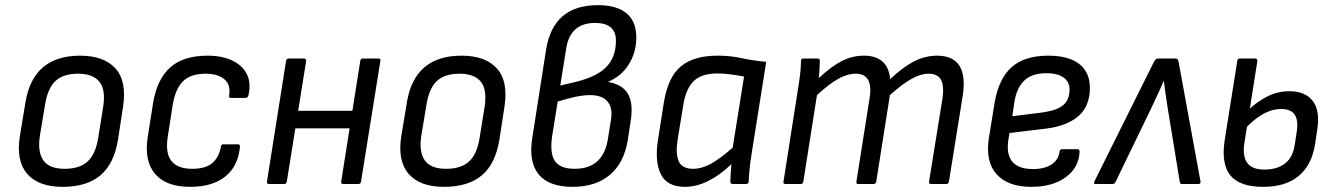

<svg xmlns="http://www.w3.org/2000/svg" viewBox="-20 -714 5180 745"><path d="M223 11Q129 11 85.5 -39.5Q42 -90 57 -185L79 -318Q109 -498 291 -498Q382 -498 427 -449.5Q472 -401 458 -304L438 -173Q423 -79 370 -34Q317 11 223 11ZM231 -59Q289 -59 320 -87.5Q351 -116 361 -179L380 -297Q391 -365 366 -396.5Q341 -428 283 -428Q225 -428 195 -399.5Q165 -371 155 -309L135 -189Q125 -125 148 -92Q171 -59 231 -59Z M718 11Q624 11 581.5 -39.5Q539 -90 553 -181L574 -314Q589 -406 640 -452Q691 -498 786 -498Q841 -498 880.5 -479.5Q920 -461 937.5 -427Q955 -393 944 -344Q941 -334 933 -334H877Q867 -334 869 -344Q876 -385 850.5 -406.5Q825 -428 778 -428Q719 -428 689.5 -398Q660 -368 650 -306L631 -184Q621 -120 645 -89.5Q669 -59 726 -59Q778 -59 804 -81.5Q830 -104 837 -144Q837 -154 847 -154H904Q912 -154 911 -144Q904 -69 854 -29Q804 11 718 11Z M1312 0Q1302 0 1304 -10L1378 -478Q1380 -487 1388 -487H1447Q1458 -487 1456 -478L1381 -10Q1379 0 1371 0ZM1024 0Q1014 0 1016 -10L1090 -478Q1092 -487 1100 -487H1159Q1168 -487 1168 -478L1093 -10Q1091 0 1083 0ZM1112 -216 1122 -284H1361L1351 -216Z M1703 11Q1609 11 1565.5 -39.5Q1522 -90 1537 -185L1559 -318Q1589 -498 1771 -498Q1862 -498 1907 -449.5Q1952 -401 1938 -304L1918 -173Q1903 -79 1850 -34Q1797 11 1703 11ZM1711 -59Q1769 -59 1800 -87.5Q1831 -116 1841 -179L1860 -297Q1871 -365 1846 -396.5Q1821 -428 1763 -428Q1705 -428 1675 -399.5Q1645 -371 1635 -309L1615 -189Q1605 -125 1628 -92Q1651 -59 1711 -59Z M2202 11Q2109 11 2069.5 -38Q2030 -87 2046 -183L2099 -522Q2113 -608 2163 -651Q2213 -694 2300 -694Q2373 -694 2411 -662.5Q2449 -631 2449 -569Q2449 -511 2420 -464.5Q2391 -418 2340 -397V-396Q2396 -386 2417 -349Q2438 -312 2427 -244L2416 -171Q2402 -83 2347 -36Q2292 11 2202 11ZM2210 -59Q2321 -59 2339 -176L2351 -251Q2358 -297 2336.5 -321Q2315 -345 2270 -345Q2244 -345 2211.5 -338Q2179 -331 2144 -320L2122 -183Q2113 -117 2134 -88Q2155 -59 2210 -59ZM2154 -382 2187 -390Q2286 -410 2328 -449.5Q2370 -489 2370 -556Q2370 -591 2349.5 -608Q2329 -625 2289 -625Q2241 -625 2213 -600.5Q2185 -576 2177 -526Z M2638 11Q2568 11 2544 -38.5Q2520 -88 2533 -170L2556 -317Q2572 -415 2622 -456.5Q2672 -498 2764 -498Q2814 -498 2857 -488.5Q2900 -479 2953 -474L2897 -121Q2892 -90 2889 -62.5Q2886 -35 2885 -9Q2885 0 2874 0H2823Q2814 0 2814 -9Q2814 -25 2815.5 -42.5Q2817 -60 2818 -77Q2773 -34 2727.5 -11.5Q2682 11 2638 11ZM2670 -59Q2703 -59 2738.5 -78.5Q2774 -98 2823 -141L2867 -417Q2842 -422 2814 -425.5Q2786 -429 2764 -429Q2704 -429 2673.5 -401Q2643 -373 2632 -311L2609 -170Q2601 -118 2613.5 -88.5Q2626 -59 2670 -59Z M3028 0Q3018 0 3020 -9L3076 -366Q3081 -395 3084.5 -425Q3088 -455 3088 -478Q3088 -487 3097 -487H3152Q3161 -487 3161 -479Q3161 -463 3160 -446.5Q3159 -430 3157 -411Q3205 -456 3246 -477Q3287 -498 3332 -498Q3379 -498 3404.5 -475Q3430 -452 3434 -407Q3484 -454 3527 -476Q3570 -498 3616 -498Q3678 -498 3703 -458.5Q3728 -419 3715 -339L3662 -9Q3660 0 3652 0H3593Q3583 0 3585 -10L3637 -332Q3644 -380 3631.5 -404Q3619 -428 3583 -428Q3552 -428 3516 -407.5Q3480 -387 3433 -345L3380 -9Q3378 0 3369 0H3310Q3301 0 3303 -9L3354 -332Q3362 -380 3348.5 -404Q3335 -428 3300 -428Q3268 -428 3233 -408.5Q3198 -389 3150 -345L3097 -9Q3095 0 3087 0Z M3982 11Q3891 11 3847 -38Q3803 -87 3817 -178L3839 -314Q3855 -409 3905.5 -453.5Q3956 -498 4047 -498Q4127 -498 4168 -465.5Q4209 -433 4209 -373Q4209 -302 4164.5 -263.5Q4120 -225 4039 -215L3897 -198L3892 -167Q3885 -112 3909.5 -85Q3934 -58 3988 -58Q4032 -58 4059.5 -75.5Q4087 -93 4091 -125Q4092 -135 4101 -135H4160Q4169 -135 4169 -126Q4167 -64 4115.5 -26.5Q4064 11 3982 11ZM3908 -263 4028 -278Q4082 -286 4106 -306.5Q4130 -327 4130 -367Q4130 -397 4106.5 -413.5Q4083 -430 4040 -430Q3985 -430 3955 -402Q3925 -374 3916 -318Z M4231 0Q4221 0 4227 -11L4458 -475Q4464 -487 4474 -487H4541Q4551 -487 4553 -475L4638 -11Q4640 0 4630 0H4567Q4559 0 4558 -7L4511 -294Q4507 -320 4503 -346.5Q4499 -373 4496 -399H4495Q4484 -373 4471.5 -346.5Q4459 -320 4447 -294L4308 -7Q4304 0 4297 0Z M4882 11Q4790 11 4754 -33.5Q4718 -78 4732 -170L4781 -478Q4783 -487 4790 -487H4850Q4859 -487 4859 -478L4808 -156Q4801 -108 4819.5 -82Q4838 -56 4886 -56Q4936 -56 4966.5 -80Q4997 -104 5004 -153L5012 -206Q5018 -249 5003 -270Q4988 -291 4952 -291Q4914 -291 4877.5 -269.5Q4841 -248 4806 -209L4817 -281Q4855 -318 4896 -339Q4937 -360 4983 -360Q5045 -360 5074 -322Q5103 -284 5091 -210L5083 -156Q5070 -73 5019 -31Q4968 11 4882 11Z"/></svg>

Font: Sofia Sans Semi Condensed
Style: Italic
Weight: 400
Italic angle: -9°
Designer: Botio Nikoltchev, Ani Petrova
Foundry: lettersoup
Version: Version 4.101